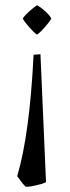

<svg xmlns="http://www.w3.org/2000/svg" viewBox="-20 -506 266 726"><path d="M66 -436Q73 -447 90 -462.5Q107 -478 120 -486Q134 -479 151 -463.5Q168 -448 174 -436Q167 -423 149.5 -403Q132 -383 120 -375Q108 -383 90.5 -403Q73 -423 66 -436ZM154 183Q142 189 118 194.5Q94 200 86.5 200Q79 200 77 200Q66 190 45 160Q92 3 107 -299L133 -301Z"/></svg>

Font: Almendra SC
Style: Regular
Weight: 400
Designer: Ana Sanfelippo
Foundry: Ana Sanfelippo
Version: Version 1.003